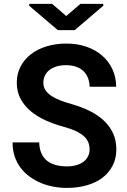

<svg xmlns="http://www.w3.org/2000/svg" viewBox="-20 -941 640 971"><path d="M433.1 -185.5Q433.1 -204.6 426.5 -221.2Q419.9 -237.8 404.1 -252.2Q388.2 -266.6 362.5 -278.6Q336.9 -290.5 298.8 -300.8Q252.4 -313.5 210.2 -332.5Q168 -351.6 135.7 -378.4Q103.5 -405.3 84.2 -440.9Q64.9 -476.6 64.9 -522.9Q64.9 -567.9 84 -604.5Q103 -641.1 136.7 -667Q170.4 -692.9 216.3 -706.8Q262.2 -720.7 315.9 -720.7Q371.6 -720.7 417.7 -704.6Q463.9 -688.5 497.1 -659.4Q530.3 -630.4 548.8 -590.3Q567.4 -550.3 567.4 -502.4H433.6Q432.6 -526.4 425 -546.4Q417.5 -566.4 402.6 -580.8Q387.7 -595.2 365.5 -603.3Q343.3 -611.3 313.5 -611.3Q286.1 -611.3 264.9 -604.7Q243.7 -598.1 229 -586.2Q214.4 -574.2 206.8 -557.9Q199.2 -541.5 199.2 -522.5Q199.2 -502.4 209.2 -486.3Q219.2 -470.2 238.3 -457.3Q257.3 -444.3 284.4 -433.6Q311.5 -422.9 345.7 -413.6Q394.5 -399.4 435.5 -378.9Q476.6 -358.4 506.1 -330.3Q535.6 -302.2 552 -266.4Q568.4 -230.5 568.4 -186.5Q568.4 -139.6 549.6 -103.3Q530.8 -66.9 497.6 -41.7Q464.4 -16.6 418.5 -3.7Q372.6 9.3 318.4 9.3Q284.7 9.3 251.2 3.2Q217.8 -2.9 187.3 -15.6Q156.7 -28.3 130.4 -47.4Q104 -66.4 84.7 -91.8Q65.4 -117.2 54.4 -149.4Q43.5 -181.6 43.5 -220.7H178.2Q179.2 -188.5 189.5 -165.5Q199.7 -142.6 218 -127.9Q236.3 -113.3 262 -106.4Q287.6 -99.6 318.4 -99.6Q345.7 -99.6 366.9 -106Q388.2 -112.3 402.8 -123.5Q417.5 -134.8 425.3 -150.6Q433.1 -166.5 433.1 -185.5ZM314.9 -859.9 386.7 -921.4H502.4V-912.1L357.9 -788.6H272.5L127.9 -911.6V-921.4H243.7Z"/></svg>

Font: Roboto Mono
Style: Bold
Weight: 700
Designer: Google
Version: Version 2.000985; 2015; ttfautohint (v1.3)